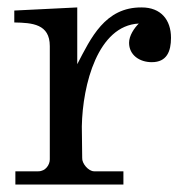

<svg xmlns="http://www.w3.org/2000/svg" viewBox="-20 -492 484 512"><path d="M21 -35.2V0H309.1V-35.2H231C215.8 -35.2 198.2 -56.2 199.2 -70.8C199.2 -78.1 198.2 -147 198.2 -154.8C200.2 -267.1 241.2 -423.8 350.1 -429.2C337.9 -417 324.2 -397 324.2 -377.9C324.2 -345.2 352.1 -326.2 384.8 -326.2C424.8 -326.2 436 -355 436 -391.1C436 -439 409.2 -472.2 357.9 -472.2C259.8 -473.1 222.2 -390.1 186 -320.8V-472.2L18.1 -463.9V-432.1C65.9 -431.2 112.8 -428.2 112.8 -369.1V-66.9C112.8 -53.2 102.1 -35.2 82 -35.2Z"/></svg>

Font: MusGlyphs-Text
Style: Regular
Weight: 400
Version: Version 2.1.1